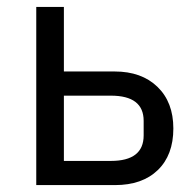

<svg xmlns="http://www.w3.org/2000/svg" viewBox="-20 -536 560 556"><path d="M85 0V-516H165V-329H312Q390 -329 436 -284.5Q482 -240 482 -164Q482 -87 437 -43.5Q392 0 313 0ZM165 -70H301Q396 -70 396 -144V-186Q396 -259 301 -259H165Z"/></svg>

Font: Anuphan
Style: Regular
Weight: 400
Designer: Mike Abbink, Paul van der Laan, Pieter van Rosmalen, Mint Tantisuwanna
Foundry: Bold Monday; Cadson Demak
Version: Version 3.002;hotconv 1.0.109;makeotfexe 2.5.65596